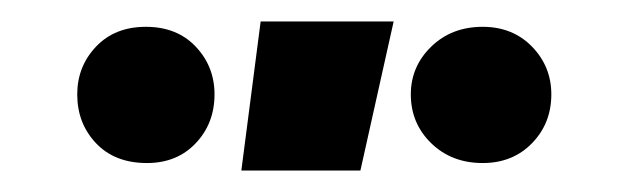

<svg xmlns="http://www.w3.org/2000/svg" viewBox="-20 -744 586 179"><path d="M430 -592Q401 -592 382 -610.5Q363 -629 363 -656Q363 -682 382 -700.5Q401 -719 430 -719Q458 -719 476 -700.5Q494 -682 494 -656Q494 -629 476 -610.5Q458 -592 430 -592ZM117 -592Q87 -592 69.5 -610.5Q52 -629 52 -656Q52 -682 69.5 -700.5Q87 -719 116 -719Q145 -719 162.5 -700.5Q180 -682 180 -656Q180 -629 162.5 -610.5Q145 -592 117 -592ZM205 -585 223 -724H347L316 -585Z"/></svg>

Font: TikTok Sans 24pt
Style: Bold
Weight: 700
Version: Version 4.000